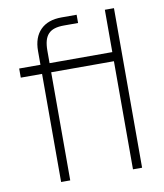

<svg xmlns="http://www.w3.org/2000/svg" viewBox="-83 -803 746 871"><g transform="rotate(-10 290.5 -367.5)"><path d="M30 -498V-540H128V-603.5Q128 -666 162.2 -700.5Q196.5 -735 259 -735H329V-697H264Q238.5 -697 220.8 -691.5Q203 -686 191.8 -674Q180.5 -662 175.2 -643Q170 -624 170 -597V-540H459V-735H501V0H459V-498H170V0H128V-498Z"/></g></svg>

Font: Vela Sans ExtLt
Style: Regular
Weight: 200
Designer: Principal design: Mikhail Sharanda - project Manrope.
Design modification: Ravid Balaliev
Foundry: Mikhail Sharanda
Version: Version 1.001